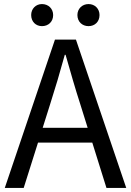

<svg xmlns="http://www.w3.org/2000/svg" viewBox="-20 -929 648 949"><path d="M3.6 0H97.1L226.7 -410.4C253.1 -493 276.7 -572 300.2 -658H304.2C328.5 -572.8 351.1 -493 377.9 -410.4L506.2 0H604L355.3 -733.4H251.7ZM133.1 -224.1H471.2V-297.4H133.1ZM187.4 -799.8C219.3 -799.8 242.7 -821.8 242.7 -854.6C242.7 -885.9 219.3 -908.9 187.4 -908.9C157.1 -908.9 134.1 -885.9 134.1 -854.6C134.1 -821.8 157.1 -799.8 187.4 -799.8ZM417.6 -799.8C448.9 -799.8 471.9 -821.8 471.9 -854.6C471.9 -885.9 448.9 -908.9 417.6 -908.9C386.3 -908.9 362.6 -885.9 362.6 -854.6C362.6 -821.8 386.3 -799.8 417.6 -799.8Z"/></svg>

Font: Source Han Sans JP VF
Style: Regular
Weight: 250
Designer: Ryoko NISHIZUKA 西塚涼子 (kana, bopomofo & ideographs); Paul D. Hunt (Latin, Greek & Cyrillic); Sandoll Communications 산돌커뮤니
Foundry: Adobe
Version: Version 2.004;hotconv 1.0.118;makeotfexe 2.5.65603